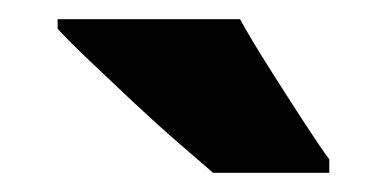

<svg xmlns="http://www.w3.org/2000/svg" viewBox="-20 -786 403 200"><path d="M230 -766Q241 -746 259 -717.5Q277 -689 294.5 -662Q312 -635 323 -620V-606H202Q188 -618 165.5 -637.5Q143 -657 118.5 -680Q94 -703 73 -723Q52 -743 40 -756V-766Z"/></svg>

Font: Noto Sans Lao Looped Condensed Black
Style: Regular
Weight: 900
Width: 3
Designer: Mark Frömberg, Ben Mitchell
Foundry: The Fontpad Ltd
Version: Version 1.002; ttfautohint (v1.8.4.7-5d5b)